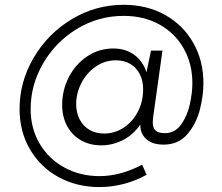

<svg xmlns="http://www.w3.org/2000/svg" viewBox="-20 -656 900 780"><path d="M59.5 -213Q59.5 -324 116.8 -421.5Q174 -519 271.2 -577.8Q368.5 -636.5 482.5 -636.5Q577 -636.5 650.8 -595.2Q724.5 -554 765.5 -481.2Q806.5 -408.5 806.5 -318Q806.5 -267.5 791.8 -210Q777 -152.5 740.8 -110.5Q704.5 -68.5 645 -68.5Q599 -68.5 574.5 -90.8Q550 -113 550 -147.5V-150Q520 -107 478 -86.2Q436 -65.5 391.5 -65.5Q345.5 -65.5 309.5 -85.8Q273.5 -106 253 -143.5Q232.5 -181 232.5 -230Q232.5 -289 259.2 -341.8Q286 -394.5 333.8 -426.8Q381.5 -459 440.5 -459Q490.5 -459 525.5 -433.2Q560.5 -407.5 575 -362.5L593.5 -450.5H640L602.5 -182.5Q600.5 -165.5 600.5 -160Q600.5 -136 612.2 -125.5Q624 -115 650 -115Q690.5 -115 715.5 -149.8Q740.5 -184.5 751 -231.5Q761.5 -278.5 761.5 -318Q761.5 -397 726.2 -459.2Q691 -521.5 627.8 -556.5Q564.5 -591.5 482.5 -591.5Q379.5 -591.5 292.5 -538.5Q205.5 -485.5 155 -398.2Q104.5 -311 104.5 -213Q104.5 -134.5 141 -72.5Q177.5 -10.5 241.5 24.5Q305.5 59.5 384.5 59.5Q469 59.5 557.5 13L575.5 54Q532 78.5 482.8 91.2Q433.5 104 385 104Q292 104 218 63.5Q144 23 101.8 -49.2Q59.5 -121.5 59.5 -213ZM402.5 -113.5Q446.5 -113.5 483 -137.8Q519.5 -162 540.5 -203Q561.5 -244 561.5 -292.5Q561.5 -328 547.8 -355Q534 -382 509 -396.5Q484 -411 450.5 -411Q406 -411 369 -385.5Q332 -360 310.8 -318.8Q289.5 -277.5 289.5 -233Q289.5 -197.5 303.8 -170.5Q318 -143.5 343.5 -128.5Q369 -113.5 402.5 -113.5Z"/></svg>

Font: HK Grotesk Light
Style: Italic
Weight: 300
Italic angle: -16°
Designer: Alfredo Marco Pradil
Foundry: Hanken Design Co.
Version: Version 3.001